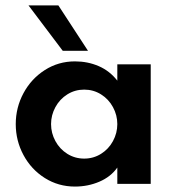

<svg xmlns="http://www.w3.org/2000/svg" viewBox="-20 -677 638 707"><path d="M38 -220Q38 -281 66.5 -334Q95 -387 145 -419Q195 -451 256 -451Q303 -451 343.5 -433.5Q384 -416 412 -380V-440H535V0H412V-60Q388 -26 346 -8Q304 10 256 10Q195 10 145 -21.5Q95 -53 66.5 -106Q38 -159 38 -220ZM290 -93Q324 -93 352 -110.5Q380 -128 396 -157.5Q412 -187 412 -220Q412 -253 396 -282.5Q380 -312 352 -329.5Q324 -347 290 -347Q256 -347 228 -329.5Q200 -312 184 -282.5Q168 -253 168 -220Q168 -187 184 -157.5Q200 -128 228 -110.5Q256 -93 290 -93ZM85 -657H195L304 -490H211Z"/></svg>

Font: Teachers SemiBold
Style: Regular
Weight: 600
Designer: Alfredo Marco Pradil & Chank Diesel
Version: Version 0.009